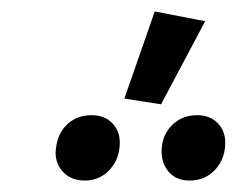

<svg xmlns="http://www.w3.org/2000/svg" viewBox="-20 -802 413 335"><path d="M197 -630 250 -782 338 -765 261 -620ZM77 -536Q77 -540 79 -552Q84 -574 100 -587.5Q116 -601 140 -601Q162 -601 175.5 -587.5Q189 -574 189 -553Q189 -525 171.5 -506Q154 -487 128 -487Q105 -487 91 -501Q77 -515 77 -536ZM262 -538Q262 -565 279.5 -583Q297 -601 324 -601Q346 -601 359.5 -587.5Q373 -574 373 -553Q373 -525 355.5 -506Q338 -487 311 -487Q288 -487 275 -501.5Q262 -516 262 -538Z"/></svg>

Font: Ysabeau Infant Semibold
Style: Italic
Weight: 600
Italic angle: -12°
Designer: Christian Thalmann (Catharsis Fonts)
Version: Version 0.003